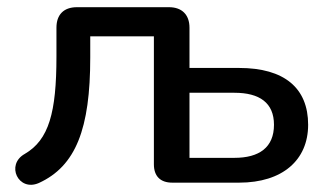

<svg xmlns="http://www.w3.org/2000/svg" viewBox="-20 -508 914 534"><path d="M88 1C191 -46 231 -150 231 -348V-407H408V-51C408 -18 426 0 459 0H645C766 0 837 -63 837 -161C837 -263 771 -319 645 -319H507V-431C507 -467 486 -488 450 -488H194C157 -488 137 -467 137 -431V-351C137 -195 116 -119 49 -80C-5 -50 31 26 88 1ZM507 -250H632C702 -250 742 -222 742 -161C742 -98 701 -69 632 -69H507Z"/></svg>

Font: Nunito SemiBold
Style: Regular
Weight: 600
Designer: Vernon Adams
Foundry: Vernon Adams
Version: Version 3.602